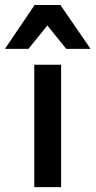

<svg xmlns="http://www.w3.org/2000/svg" viewBox="-90 -766 391 786"><path d="M160.2 0V-501H50.3V0ZM26.4 -565.9 104 -661.6 181.2 -565.9H280.8L157.2 -745.6H51.8L-69.8 -565.9Z"/></svg>

Font: Ride SemiBold
Style: Regular
Weight: 600
Version: Version 3.000